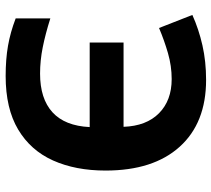

<svg xmlns="http://www.w3.org/2000/svg" viewBox="-56 -708 774 703"><g transform="rotate(90 331.5 -357.0)"><path d="M270 -598.1Q222.2 -598.1 175 -584.5Q127.9 -570.8 83 -551.8L35.2 -673.8Q87.4 -697.3 146.5 -710.7Q205.6 -724.1 272.9 -724.1Q430.7 -724.1 517.8 -627.4Q605 -530.8 605 -356Q605 -246.1 568.1 -163.8Q531.2 -81.5 454.6 -35.9Q377.9 9.8 258.8 9.8Q197.3 9.8 148.2 1.2Q99.1 -7.3 47.9 -26.9V-153.8Q105 -135.7 153.6 -126Q202.1 -116.2 250 -116.2Q341.8 -116.2 391.6 -161.6Q441.4 -207 445.8 -297.9H136.2V-421.9H444.8Q441.9 -505.4 395 -551.8Q348.1 -598.1 270 -598.1Z"/></g></svg>

Font: Open Sans
Style: Bold
Weight: 700
Designer: Monotype Design Team
Foundry: Monotype Imaging Inc.
Version: Version 3.000; ttfautohint (v1.8.4)